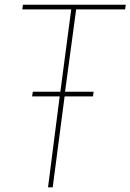

<svg xmlns="http://www.w3.org/2000/svg" viewBox="-20 -800 557 820"><path d="M117.2 -388.2 120.1 -408.2H237.8L284.2 -759.8H75.2L78.1 -779.8H517.1L514.2 -759.8H305.2L257.8 -408.2H379.9L377 -388.2H255.9L205.1 0H185.1L234.9 -388.2Z"/></svg>

Font: Cooper Hewitt
Style: Thin Italic
Weight: 702
Designer: Village Type and Design LLC
Foundry: Cooper Hewitt Smithsonian Design Museum
Version: 1.000